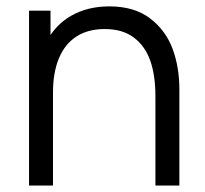

<svg xmlns="http://www.w3.org/2000/svg" viewBox="-20 -573 634 593"><path d="M303.3 -483.3Q251.7 -483.3 216.1 -460.2Q180.5 -437.2 162.1 -393.2Q143.7 -349.3 143.7 -288L91.7 -299.7Q91.7 -380.7 120.2 -437.9Q148.7 -495.2 199.6 -524.2Q250.5 -553.3 317.7 -553.3Q394.7 -553.3 443.1 -516.5Q491.5 -479.7 512.8 -422.8Q534 -366 534 -297V0H460V-275.7Q460 -340 444.2 -385.3Q428.3 -430.7 393.4 -457Q358.5 -483.3 303.3 -483.3ZM69.7 -540H136V-407H143.7V0H69.7Z"/></svg>

Font: Tap Sans
Style: Regular
Weight: 400
Designer: Tap Payments
Foundry: Tap Payments
Version: Version 1.001;Glyphs 3.1.2 (3151)